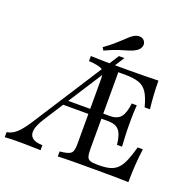

<svg xmlns="http://www.w3.org/2000/svg" viewBox="-140 -899 1054 1037"><g transform="rotate(20 387.0 -380.5)"><path d="M-8.1 0V-29Q21 -33.1 46.4 -55.6Q71.8 -78.2 105.6 -130.6L421.8 -622.6H453.2L158.1 -162.9Q141.1 -137.1 131.9 -113.3Q122.6 -89.5 125 -71Q127.4 -52.4 144.4 -41.1Q161.3 -29.8 197.6 -29V0Q172.6 -0.8 152.4 -1.2Q132.3 -1.6 116.1 -2Q100 -2.4 84.7 -2.4Q54.8 -2.4 31.9 -2Q8.9 -1.6 -8.1 0ZM213.7 -272.6 231.5 -301.6H525.8V-272.6ZM404.8 -2.4Q384.7 -2.4 364.1 -2Q343.5 -1.6 326.2 -1.2Q308.9 -0.8 296.8 0V-29L316.9 -31.5Q351.6 -36.3 362.5 -48.8Q373.4 -61.3 373.4 -98.4V-472.6Q373.4 -497.6 368.1 -510.9Q362.9 -524.2 348.4 -530.2Q333.9 -536.3 307.3 -539.5L279 -541.9V-571Q292.7 -571 312.5 -570.2Q332.3 -569.4 355.6 -569Q379 -568.5 402.4 -568.5H412.1H497.6Q554.8 -568.5 596.4 -569.4Q637.9 -570.2 667.7 -571Q667.7 -530.6 670.2 -490.7Q672.6 -450.8 677.4 -409.7H646.8Q633.1 -463.7 614.5 -491.5Q596 -519.4 565.7 -529.4Q535.5 -539.5 486.3 -539.5H448.4V-98.4Q448.4 -70.2 452.8 -55.6Q457.3 -41.1 471.4 -36.3Q485.5 -31.5 513.7 -31.5H522.6Q558.9 -31.5 583.9 -38.3Q608.9 -45.2 626.6 -62.5Q644.4 -79.8 658.1 -111.7Q671.8 -143.5 685.5 -193.5H715.3Q708.9 -144.4 705.6 -96.8Q702.4 -49.2 702.4 0Q669.4 -1.6 624.2 -2Q579 -2.4 516.1 -2.4H412.1ZM575.8 -168.5Q571.8 -205.6 562.5 -228.6Q553.2 -251.6 534.7 -262.1Q516.1 -272.6 485.5 -272.6V-301.6Q529.8 -301.6 549.2 -326.6Q568.5 -351.6 574.2 -405.6H603.2Q600 -358.1 600 -332.7Q600 -307.3 600 -287.1Q600 -271.8 600.4 -255.6Q600.8 -239.5 602 -219Q603.2 -198.4 604.8 -168.5ZM332.3 -621.8 322.6 -637.9Q353.2 -659.7 373.4 -677Q393.5 -694.4 408.1 -708.1Q422.6 -721.8 434.3 -732.7Q446 -743.5 458.9 -751.6Q479 -762.9 496.4 -760.1Q513.7 -757.3 521.8 -742.7Q529.8 -729 523.8 -712.5Q517.7 -696 498.4 -684.7Q483.1 -675 461.3 -669Q439.5 -662.9 408.5 -652.8Q377.4 -642.7 332.3 -621.8Z"/></g></svg>

Font: Playfair 5pt SemiExpanded Light Light
Style: Regular
Weight: 300
Version: Version 2.203